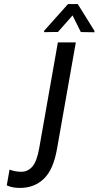

<svg xmlns="http://www.w3.org/2000/svg" viewBox="-20 -921 488 951"><path d="M197.3 -35.6Q149.9 9.8 79.6 9.8Q40.5 9.8 14.6 -2.4L13.7 -2.9V-3.9L26.9 -78.6L27.3 -81.1L29.8 -80.1Q43.5 -75.2 56.2 -72.8Q69.3 -70.3 85.9 -70.3Q85.9 -70.3 86.4 -70.3Q117.7 -70.3 140.1 -95.7Q162.6 -121.1 174.3 -187.5L266.6 -710.9H355.5L262.7 -185.5Q244.6 -80.6 197.3 -35.6ZM447.8 -768.1V-761.2L380.4 -762.2L339.4 -844.7L267.1 -762.7L198.7 -761.7V-768.6L316.9 -900.9H365.2Z"/></svg>

Font: MAUL Condensed Italic
Style: Condenced Regular Italic
Weight: 400
Italic angle: -12°
Designer: MAUL
Version: Version 1.0; 2020; ttfautohint (v1.8.3)